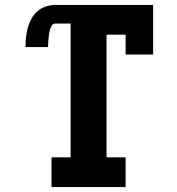

<svg xmlns="http://www.w3.org/2000/svg" viewBox="-20 -755 715 775"><path d="M188 0V-120H265V-660H203Q194 -660 189 -651.5Q184 -643 181.5 -634.5Q179 -626 178 -617.5Q177 -609 176 -600Q175 -591 174.5 -582.5Q174 -574 174 -565H83Q83 -585 85 -604.5Q87 -624 92 -642.5Q97 -661 106.5 -678.5Q116 -696 130.5 -709Q145 -722 164 -728.5Q183 -735 203 -735H598V-535H487V-615H410V-120H487V0Z"/></svg>

Font: Iosevka Etoile Heavy
Style: Regular
Weight: 900
Designer: Belleve Invis
Foundry: Belleve Invis
Version: Version 22.1.2; ttfautohint (v1.8.4)